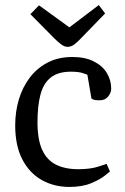

<svg xmlns="http://www.w3.org/2000/svg" viewBox="-20 -729 494 758"><path d="M254 9Q193 9 144.5 -18.5Q96 -46 68 -100Q40 -154 40 -234Q40 -288 54.5 -336.5Q69 -385 97.5 -422.5Q126 -460 168 -482Q210 -504 266 -504Q316 -504 350.5 -486.5Q385 -469 402 -440.5Q419 -412 419 -379Q419 -363 407 -348Q395 -333 373 -333Q354 -333 347.5 -336.5Q341 -340 341 -340L325 -434Q325 -434 308 -440Q291 -446 260 -446Q210 -446 181 -423.5Q152 -401 140 -356.5Q128 -312 128 -246Q128 -178 146.5 -137.5Q165 -97 201 -79Q237 -61 289 -61Q337 -61 369 -71.5Q401 -82 401 -82L414 -52Q414 -52 395 -36.5Q376 -21 340.5 -6Q305 9 254 9ZM247 -544Q234 -544 220.5 -554.5Q207 -565 196 -576L100 -673L134 -708L254 -621L370 -709L395 -676L298 -576Q285 -562 272.5 -553Q260 -544 247 -544Z"/></svg>

Font: Faustina VF Beta
Style: Regular
Weight: 400
Designer: Alfonso Garcia
Foundry: Omnibus-Type
Version: Version 1.006